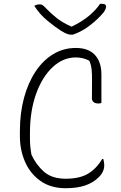

<svg xmlns="http://www.w3.org/2000/svg" viewBox="-20 -973 640 1013"><path d="M327 20Q248 20 194 -18Q140 -56 112.5 -118.5Q85 -181 85 -254V-281Q85 -376 106.5 -456Q128 -536 167.5 -595.5Q207 -655 261 -687.5Q315 -720 380 -720Q444 -720 478 -686Q515 -649 515 -580V-430Q509 -427 500 -427Q482 -427 473.5 -434.5Q465 -442 465 -453Q465 -507 465.5 -543Q466 -579 463.5 -605Q461 -631 451 -653Q431 -663 413.5 -666.5Q396 -670 380 -670Q313 -670 258 -619Q203 -568 170.5 -478Q138 -388 138 -270V-247Q138 -219 140 -199Q142 -179 146 -157Q170 -104 212 -67Q254 -30 327 -30Q399 -30 443.5 -56Q488 -82 519 -134H525Q530 -117 530 -101Q530 -67 502 -39Q472 -9 429.5 5.5Q387 20 327 20ZM364 -790H355Q348 -790 337 -793Q326 -796 300 -812Q270 -831 229.5 -864.5Q189 -898 161 -942Q173 -950 190 -950Q199 -950 205.5 -945.5Q212 -941 225 -927Q250 -901 279.5 -877.5Q309 -854 356 -833H359Q413 -859 450 -890Q487 -921 508 -953H514Q529 -953 534.5 -949Q540 -945 540 -937Q540 -932 534 -919.5Q528 -907 511 -890Q482 -859 445 -832Q408 -805 364 -790Z"/></svg>

Font: Recursive Mn Csl St Lt
Style: Regular
Weight: 300
Monospace: yes
Version: Version 1.079;hotconv 1.0.112;makeotfexe 2.5.65598; ttfautoh